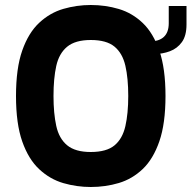

<svg xmlns="http://www.w3.org/2000/svg" viewBox="-20 -738 766 768"><path d="M343 10Q287 10 233.5 -5.5Q180 -21 137 -61Q94 -101 69 -172Q44 -243 44 -354Q44 -465 69 -536Q94 -607 137 -647Q180 -687 233.5 -702.5Q287 -718 343 -718Q402 -718 455.5 -702Q509 -686 551 -646Q593 -606 617.5 -535Q642 -464 642 -354Q642 -244 617.5 -173Q593 -102 551 -62Q509 -22 455.5 -6Q402 10 343 10ZM343 -130Q406 -130 438 -156.5Q470 -183 481.5 -233.5Q493 -284 493 -354Q493 -425 481.5 -475Q470 -525 438 -551.5Q406 -578 343 -578Q281 -578 248.5 -551Q216 -524 205 -474Q194 -424 194 -354Q194 -285 205 -234.5Q216 -184 248.5 -157Q281 -130 343 -130ZM598 -522Q567 -522 550.5 -530Q534 -538 534 -538V-572H576Q655 -572 655 -645V-714H726V-640Q726 -595 707.5 -569.5Q689 -544 659.5 -533Q630 -522 598 -522Z"/></svg>

Font: Rowdies Light
Style: Regular
Weight: 300
Designer: Jaikishan Patel
Version: Version 1.000; ttfautohint (v1.8.3)